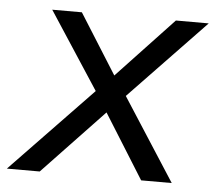

<svg xmlns="http://www.w3.org/2000/svg" viewBox="-74 -548 668 594"><g transform="rotate(5 259.5 -251.0)"><path d="M-32 0 221 -263 65 -502H157L274 -316L449 -502H551L315 -256L480 0H385L260 -200L70 0Z"/></g></svg>

Font: Mulish
Style: Italic
Weight: 400
Italic angle: -9°
Designer: Vernon Adams
Foundry: Vernon Adams
Version: Version 3.603; ttfautohint (v1.8.3)